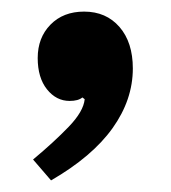

<svg xmlns="http://www.w3.org/2000/svg" viewBox="-20 -153 294 331"><path d="M125 -133Q163 -133 186 -106.5Q209 -80 209 -35Q209 19 174 68Q139 117 68 158L37 122Q73 92 98.5 65.5Q124 39 126 18L122 15Q115 21 100 21Q77 21 61 1Q45 -19 45 -53Q45 -88 67 -110.5Q89 -133 125 -133Z"/></svg>

Font: Domine
Style: Regular
Weight: 400
Designer: Pablo Impallari, Rodrigo Fuenzalida, Brenda Gallo
Foundry: Pablo Impallari, Rodrigo Fuenzalida, Brenda Gallo
Version: Version 2.000;September 19, 2022;FontCreator 14.0.0.2877 64-